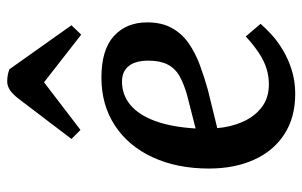

<svg xmlns="http://www.w3.org/2000/svg" viewBox="-173 -651 838 532"><g transform="rotate(-90 246.0 -385.0)"><path d="M297 -523Q374 -523 412 -488.5Q450 -454 450 -396Q450 -356 434.5 -328Q419 -300 392.5 -281.5Q366 -263 332.5 -250.5Q299 -238 263 -228L157 -202Q160 -165 174 -132.5Q188 -100 214 -79.5Q240 -59 278 -59Q301 -59 322 -65.5Q343 -72 365 -86.5Q387 -101 411 -123L446 -82Q434 -68 416 -51.5Q398 -35 373 -20Q348 -5 317.5 4.5Q287 14 252 14Q186 14 139.5 -16.5Q93 -47 69 -101Q45 -155 45 -225Q45 -313 76 -380.5Q107 -448 164 -485.5Q221 -523 297 -523ZM344 -393Q344 -414 338.5 -430Q333 -446 320 -456Q307 -466 286 -466Q249 -466 221 -442.5Q193 -419 176.5 -373.5Q160 -328 156 -262L246 -285Q279 -294 301 -306.5Q323 -319 333.5 -340Q344 -361 344 -393ZM442 -606 416 -579 284 -682 152 -581 127 -606 238 -752Q251 -769 262.5 -776.5Q274 -784 286 -784Q296 -784 304 -782.5Q312 -781 320 -778Z"/></g></svg>

Font: Literata 18pt Medium
Style: Italic
Weight: 500
Italic angle: -2°
Designer: Latin by Veronika Burian and Jose Scaglione. Greek by Irene Vlachou. Cyrillic by Vera Evstafieva
Foundry: TypeTogether
Version: Version 3.103;gftools[0.9.29]